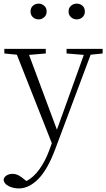

<svg xmlns="http://www.w3.org/2000/svg" viewBox="-32 -779 592 1070"><path d="M396 -670.9Q377.9 -670.9 364 -682.9Q350.1 -694.8 350.1 -714.8Q350.1 -735.4 364 -747.1Q377.9 -758.8 396 -758.8Q414.1 -758.8 427.5 -747.1Q440.9 -735.4 440.9 -714.8Q440.9 -694.8 427.5 -682.9Q414.1 -670.9 396 -670.9ZM183.1 -670.9Q165 -670.9 151.6 -682.9Q138.2 -694.8 138.2 -714.8Q138.2 -735.4 151.6 -747.1Q165 -758.8 183.1 -758.8Q200.2 -758.8 214.1 -747.1Q228 -735.4 228 -714.8Q228 -694.8 214.1 -682.9Q200.2 -670.9 183.1 -670.9ZM540 -506.8V-481L473.1 -474.1L275.9 51.8Q233.4 166 181.4 218.5Q129.4 271 73.2 271Q42.5 271 16.8 258.5Q-8.8 246.1 -12.2 223.1Q-8.8 206.5 5.6 198.2Q20 189.9 38.1 189.9Q55.2 189.9 71.3 198.2Q87.4 206.5 104 221.2L115.2 230Q153.8 210.4 186 166.5Q218.3 122.6 241.2 62L256.8 19L62 -474.1L-7.8 -481V-506.8H223.1V-481L129.9 -473.1L285.2 -56.2L435.1 -473.1L338.9 -481V-506.8Z"/></svg>

Font: Source Han Serif CN ExtraLight
Style: Regular
Weight: 250
Designer: Ryoko NISHIZUKA  (kana & ideographs); Frank Grießhammer (Latin, Greek & Cyrillic); Wenlong ZHANG  (bopomofo); Sandoll Co
Foundry: Adobe Systems Incorporated
Version: Version 1.001;PS 1.001;hotconv 16.6.54;makeotf.lib2.5.65590